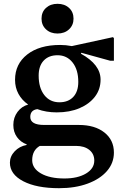

<svg xmlns="http://www.w3.org/2000/svg" viewBox="-20 -737 636 1008"><path d="M278 -147Q222 -147 176 -164Q139 -159 139 -123Q139 -81 212 -81H394Q478 -81 528 -41.5Q578 -2 578 64Q578 119 541.5 161Q505 203 440 227Q375 251 290 251Q172 251 102 214.5Q32 178 32 117Q32 84 57 57.5Q82 31 120 24V21Q88 9 69 -17.5Q50 -44 50 -81Q50 -120 72 -149.5Q94 -179 128 -188Q95 -211 77 -244Q59 -277 59 -318Q59 -401 123 -451Q187 -501 296 -501Q326 -501 357 -495L573 -542L578 -537V-418H559L407 -460L405 -455Q508 -398 508 -319Q508 -268 478.5 -229.5Q449 -191 397.5 -169Q346 -147 278 -147ZM292 -200Q338 -200 364.5 -228Q391 -256 391 -307Q391 -371 361 -409Q331 -447 282 -447Q236 -447 209.5 -419Q183 -391 183 -340Q183 -276 212.5 -238Q242 -200 292 -200ZM149 104Q149 147 195 173.5Q241 200 318 200Q388 200 431.5 174Q475 148 475 106Q475 71 449 50Q423 29 379 29H189Q149 52 149 104ZM282 -561Q245 -561 221.5 -583Q198 -605 198 -639Q198 -674 221.5 -695.5Q245 -717 282 -717Q319 -717 342.5 -695.5Q366 -674 366 -639Q366 -605 342.5 -583Q319 -561 282 -561Z"/></svg>

Font: Platypi Medium
Style: Regular
Weight: 500
Designer: David Sargent
Foundry: Bolt Cutter Type
Version: Version 1.200; ttfautohint (v1.8.4.7-5d5b)